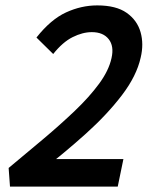

<svg xmlns="http://www.w3.org/2000/svg" viewBox="-20 -691 549 711"><path d="M12 -69Q77 -123 140 -176Q203 -229 257 -280.5Q311 -332 347 -381Q383 -430 393 -476Q403 -520 382.5 -546Q362 -572 320 -572Q286 -572 249 -553.5Q212 -535 177 -491L115 -552Q168 -619 224.5 -645Q281 -671 340 -671Q410 -671 449 -643.5Q488 -616 500.5 -572Q513 -528 501 -478Q486 -410 431.5 -338.5Q377 -267 297.5 -195.5Q218 -124 126 -53L150 -102H437L416 0H17Z"/></svg>

Font: Ysabeau Infant
Style: Bold Italic
Weight: 700
Italic angle: -12°
Designer: Christian Thalmann (Catharsis Fonts)
Version: Version 2.001;gftools[0.9.30]; featfreeze: ss01,ss02,lnum